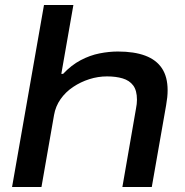

<svg xmlns="http://www.w3.org/2000/svg" viewBox="-20 -744 738 764"><path d="M28 0 155 -724H272L224 -450H231Q264 -485 301 -504.5Q338 -524 376 -531.5Q414 -539 449 -539Q514 -539 558 -522.5Q602 -506 624.5 -472Q647 -438 647 -385Q647 -371 645.5 -356.5Q644 -342 641 -325L584 0H467L521 -311Q523 -321 524 -330Q525 -339 525 -347Q525 -384 510 -404Q495 -424 468 -432Q441 -440 406 -440Q370 -440 335.5 -429Q301 -418 271 -398Q241 -378 221 -349.5Q201 -321 195 -286L145 0Z"/></svg>

Font: Archivo Expanded Medium
Style: Italic
Weight: 500
Width: 7
Italic angle: -10°
Designer: Hector Gatti
Foundry: Omnibus-Type
Version: Version 2.001